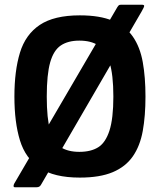

<svg xmlns="http://www.w3.org/2000/svg" viewBox="-20 -743 673 813"><path d="M155 37Q152 43 147.5 46.5Q143 50 134 50H44Q38 50 37.5 45.5Q37 41 40 35L477 -713Q482 -721 485.5 -722Q489 -723 495 -723H580Q590 -723 590.5 -718.5Q591 -714 580 -695ZM41 -334Q41 -443 64.5 -520Q88 -597 148.5 -637.5Q209 -678 318 -678Q403 -678 457.5 -655Q512 -632 542.5 -588Q573 -544 584.5 -480Q596 -416 596 -334Q596 -252 584.5 -188.5Q573 -125 542.5 -81Q512 -37 457.5 -14Q403 9 318 9Q209 9 148.5 -31.5Q88 -72 64.5 -148.5Q41 -225 41 -334ZM178 -334Q178 -241 192.5 -190Q207 -139 237.5 -119.5Q268 -100 316 -100Q365 -100 396 -119.5Q427 -139 443.5 -190Q460 -241 460 -334Q460 -428 443.5 -479.5Q427 -531 396 -551Q365 -571 316 -571Q268 -571 237.5 -550.5Q207 -530 192.5 -479Q178 -428 178 -334Z"/></svg>

Font: Glory Thin
Style: Bold
Weight: 700
Version: Version 1.011